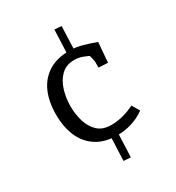

<svg xmlns="http://www.w3.org/2000/svg" viewBox="-186 -833 929 1012"><g transform="rotate(-30 278.0 -326.5)"><path d="M310 -70Q234 -70 183.5 -102.5Q133 -135 108 -192.5Q83 -250 83 -326Q83 -403 108 -460.5Q133 -518 184 -550.5Q235 -583 312 -583Q351 -583 390 -572Q429 -561 467 -547L457 -426L401 -429V-464Q401 -469 398 -481.5Q395 -494 391.5 -507Q388 -520 386 -525L417 -493Q390 -507 363.5 -517.5Q337 -528 311 -528Q260 -528 229.5 -498Q199 -468 185 -421.5Q171 -375 171 -326Q171 -277 184.5 -232.5Q198 -188 228 -160.5Q258 -133 309 -133Q347 -133 383.5 -143Q420 -153 451 -169L478 -123Q440 -96 397 -83Q354 -70 310 -70ZM312 66 269 63 276 -102H319ZM293 -553 300 -719 342 -716 336 -553Z"/></g></svg>

Font: Andada Pro
Style: Regular
Weight: 400
Designer: Carolina Giovagnoli
Foundry: Huerta Tipografica
Version: Version 3.003